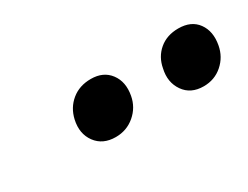

<svg xmlns="http://www.w3.org/2000/svg" viewBox="-30 -740 449 348"><g transform="rotate(-30 195.0 -566.0)"><path d="M145 -509Q118 -509 104 -528Q90 -547 96 -574Q101 -596 117.5 -609.5Q134 -623 158 -623Q184 -623 197.5 -605Q211 -587 206 -560Q202 -538 185 -523.5Q168 -509 145 -509ZM329 -509Q302 -509 288.5 -528.5Q275 -548 281 -574Q285 -596 301 -609.5Q317 -623 341 -623Q368 -623 381 -605Q394 -587 389 -560Q385 -538 368.5 -523.5Q352 -509 329 -509Z"/></g></svg>

Font: Ysabeau Office SemiBold
Style: Italic
Weight: 600
Italic angle: -12°
Designer: Christian Thalmann (Catharsis Fonts)
Version: Version 2.001;gftools[0.9.30]; featfreeze: tnum,lnum,ss02